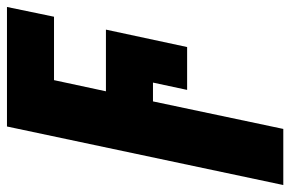

<svg xmlns="http://www.w3.org/2000/svg" viewBox="-217 -432 833 551"><g transform="rotate(-90 199.5 -156.5)"><path d="M-56 240H105L184 -134H238L217 -36H340L390 -269H213L245 -418H427L455 -553H112Z"/></g></svg>

Font: Noto Sans ExtraCondensed Black
Style: Italic
Weight: 900
Width: 2
Italic angle: -12°
Designer: Monotype Design Team
Foundry: Monotype Imaging Inc.
Version: Version 2.013